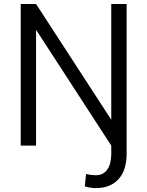

<svg xmlns="http://www.w3.org/2000/svg" viewBox="-20 -731 737 964"><path d="M84 -710.9H161.1L538.6 -129.9V-710.9H615.7V41.5Q615.7 124.5 574.7 168.9Q533.7 213.4 461.4 213.4Q432.1 213.4 405.8 204.6L412.1 142.1Q420.4 145 435.8 147Q451.2 148.9 460.4 148.9Q498 148.9 518.3 120.6Q538.6 92.3 538.6 41.5V0L161.1 -581.5V0H84Z"/></svg>

Font: Vazirmatn FD Light
Style: Regular
Weight: 300
Designer: Saber Rastikerdar
Foundry: Saber Rastikerdar
Version: Version 33.003